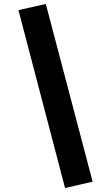

<svg xmlns="http://www.w3.org/2000/svg" viewBox="-20 -836 560 968"><path d="M447 80 308 112 73 -785 211 -816Z"/></svg>

Font: Statis Sans
Style: Bold
Weight: 700
Designer: bBox Type GmbH
Foundry: bBox Type GmbH
Version: Version 1.000